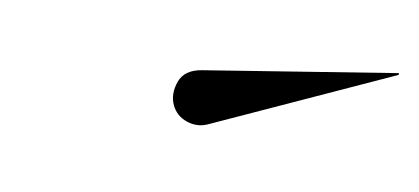

<svg xmlns="http://www.w3.org/2000/svg" viewBox="-26 -874 521 239"><g transform="rotate(-15 235.0 -754.5)"><path d="M224 -721Q210 -721 199.5 -731Q189 -741 189 -755Q189 -769.5 201 -781.8Q213 -794 234 -788L470 -721L469 -719Z"/></g></svg>

Font: Bodoni* 96pt
Style: Italic
Weight: 400
Italic angle: -13°
Version: Version 2.3